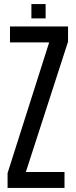

<svg xmlns="http://www.w3.org/2000/svg" viewBox="-20 -931 375 951"><path d="M17.5 0V-73.5L223.5 -721H29.5V-800H317V-724.5L108 -79H299.5V0ZM135.5 -840V-911H206V-840Z"/></svg>

Font: Big Shoulders Text Thin Medium
Style: Regular
Weight: 500
Version: Version 2.002